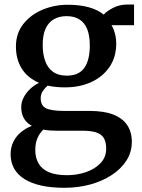

<svg xmlns="http://www.w3.org/2000/svg" viewBox="-20 -584 640 868"><path d="M271.5 265Q212 265 166.8 255Q121.5 245 90.5 225.5Q59.5 206 43.8 177.8Q28 149.5 28 113Q28 81.5 40.8 56.2Q53.5 31 75.5 13Q97.5 -5 124 -15Q100 -28 88 -49.2Q76 -70.5 76 -99.5Q76 -122 86.8 -143Q97.5 -164 115.8 -181.5Q134 -199 156.5 -209.5Q103.5 -232.5 77.8 -274.8Q52 -317 52 -373.5Q52 -433 85.2 -475.2Q118.5 -517.5 172 -540Q225.5 -562.5 286.5 -562.5Q340.5 -562.5 381.2 -551.2Q422 -540 449 -518Q460.5 -532 490 -547.8Q519.5 -563.5 556 -563.5H586V-470H484Q490.5 -460 495.2 -446.8Q500 -433.5 502.8 -418.5Q505.5 -403.5 505.5 -387Q505.5 -327 475.8 -282.5Q446 -238 393.8 -213.5Q341.5 -189 273 -189Q252.5 -189 232.5 -191Q212.5 -193 195.5 -197Q182 -185.5 173 -171.5Q164 -157.5 164 -140Q164 -106 188.8 -94.2Q213.5 -82.5 272 -82.5H385.5Q450 -82.5 492.2 -66Q534.5 -49.5 555.2 -18.2Q576 13 576 57.5Q576 103.5 551.8 141.5Q527.5 179.5 485.2 207.2Q443 235 388 250Q333 265 271.5 265ZM283 208Q328.5 208 369 194Q409.5 180 434.8 153.2Q460 126.5 460 88Q460 61 451 43Q442 25 418.8 16Q395.5 7 352 7H237Q220 7 204.5 5.8Q189 4.5 176 2Q159.5 17.5 149.5 40Q139.5 62.5 139.5 94Q139.5 129.5 154.5 155.2Q169.5 181 201.2 194.5Q233 208 283 208ZM282 -242Q336.5 -242 361.2 -277.2Q386 -312.5 386 -378Q386 -423 374.2 -452.2Q362.5 -481.5 339 -496.2Q315.5 -511 281 -511Q248.5 -511 224.2 -497.5Q200 -484 186.5 -455.2Q173 -426.5 173 -381Q173 -340 184.2 -308.5Q195.5 -277 219.5 -259.5Q243.5 -242 282 -242Z"/></svg>

Font: Merriweather 36pt SemiBold
Style: Regular
Weight: 600
Version: Version 2.100